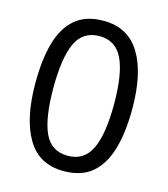

<svg xmlns="http://www.w3.org/2000/svg" viewBox="-110 -811 792 907"><g transform="rotate(15 286.0 -357.5)"><path d="M523 -358Q523 -243 499 -160.5Q475 -78 423 -34Q371 10 285 10Q164 10 106.5 -87.5Q49 -185 49 -358Q49 -474 72.5 -556Q96 -638 148 -681.5Q200 -725 285 -725Q405 -725 464 -628.5Q523 -532 523 -358ZM137 -358Q137 -211 170.5 -138Q204 -65 285 -65Q365 -65 399.5 -137.5Q434 -210 434 -358Q434 -504 399.5 -577Q365 -650 285 -650Q204 -650 170.5 -577Q137 -504 137 -358Z"/></g></svg>

Font: Noto Sans Kharoshthi
Style: Regular
Weight: 400
Designer: Monotype Design Team
Foundry: Monotype Imaging Inc.
Version: Version 2.004; ttfautohint (v1.8.4.7-5d5b)